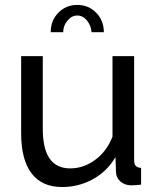

<svg xmlns="http://www.w3.org/2000/svg" viewBox="-20 -750 641 780"><path d="M236.8 -619.1H186Q186 -666.5 217 -698.2Q248 -730 293.9 -730Q339.8 -730 370.8 -698.2Q401.9 -666.5 401.9 -619.1H352.1Q349.1 -648.4 332.5 -667.7Q315.9 -687 293.9 -687Q271.5 -687 254.2 -666.5Q236.8 -646 236.8 -619.1ZM65.9 -209V-522H153.8V-226.1Q153.8 -65.9 265.1 -65.9Q319.8 -65.9 366.9 -100.8Q414.1 -135.7 437 -194.8V-522H524.9V-100.1Q524.9 -83.5 531.5 -76.2Q538.1 -68.8 553.2 -67.9V0Q533.2 2.9 513.2 2.9Q487.3 2.9 469.5 -12.5Q451.7 -27.8 451.2 -50.8L449.2 -111.8Q415 -53.7 357.4 -22Q299.8 9.8 231.9 9.8Q150.4 9.8 108.2 -45.7Q65.9 -101.1 65.9 -209Z"/></svg>

Font: Rawline Medium
Style: Regular
Weight: 500
Designer: Matt McInerney, Pablo Impallari, Rodrigo Fuenzalida
Foundry: Matt McInerney, Pablo Impallari, Rodrigo Fuenzalida
Version: Version 4.020;PS 004.020;hotconv 1.0.88;makeotf.lib2.5.64775